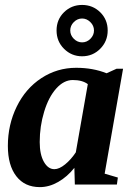

<svg xmlns="http://www.w3.org/2000/svg" viewBox="-20 -744 540 774"><path d="M401.9 -43.9 455.1 -28.3 451.2 0H281.7L279.8 -67.4Q251 -31.2 214.6 -10.5Q178.2 10.3 140.6 10.3Q79.6 10.3 45.7 -33.7Q11.7 -77.6 11.7 -155.8Q11.7 -241.2 47.4 -314.2Q83 -387.2 146.7 -429Q210.4 -470.7 287.1 -470.7Q354.5 -470.7 409.7 -448.7L449.7 -466.8H476.1ZM140.1 -171.4Q140.1 -121.1 157 -91.6Q173.8 -62 199.2 -62Q218.8 -62 242.7 -81.5Q266.6 -101.1 285.6 -129.9L334 -404.8Q312 -421.4 273.4 -421.4Q237.3 -421.4 206.5 -387Q175.8 -352.5 158 -293.7Q140.1 -234.9 140.1 -171.4ZM311 -517.1Q268.6 -517.1 238.3 -547.1Q208 -577.1 208 -621.1Q208 -665 238 -694.6Q268.1 -724.1 311 -724.1Q354 -724.1 384 -694.6Q414.1 -665 414.1 -621.1Q414.1 -577.6 384 -547.4Q354 -517.1 311 -517.1ZM311 -669.4Q292 -669.4 277.6 -655Q263.2 -640.6 263.2 -621.1Q263.2 -602.1 277.6 -587.6Q292 -573.2 311 -573.2Q330.1 -573.2 344.5 -587.6Q358.9 -602.1 358.9 -621.1Q358.9 -640.6 344.2 -655Q329.6 -669.4 311 -669.4Z"/></svg>

Font: Tinos
Style: Bold Italic
Weight: 700
Italic angle: -16.333°
Designer: Steve Matteson
Foundry: Monotype Imaging Inc.
Version: Version 1.23